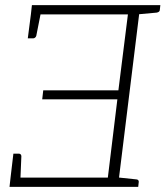

<svg xmlns="http://www.w3.org/2000/svg" viewBox="-20 -726 643 746"><path d="M438 0H17L21 -36H399L436 -340H144L148 -375H440L477 -670H100L104 -706H525ZM59 -23 21 -36 32 -129H53Q58 -129 60.5 -126Q63 -123 63 -119ZM140 -683 121 -587Q120 -583 116.5 -580Q113 -577 109 -577H88L100 -670L140 -683ZM512 -706H603L601 -688Q601 -683 597.5 -680.5Q594 -678 589 -677L512 -670ZM517 0H425L434 -37L510 -29Q514 -29 517 -26Q520 -23 519 -18Z"/></svg>

Font: Aleo ExtraLight
Style: Italic
Weight: 250
Italic angle: -7°
Designer: Alessio Laiso
Foundry: Alessio Laiso
Version: Version 2.001;gftools[0.9.29]